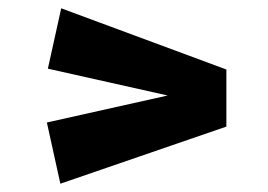

<svg xmlns="http://www.w3.org/2000/svg" viewBox="-20 -552 640 458"><path d="M124 -113.8 91.8 -259.8 379.9 -324.2 94.2 -388.2 126 -532.2 520 -386.2V-250Z"/></svg>

Font: Apfel Grotezk
Style: Bold
Weight: 700
Designer: Luigi Gorlero
Foundry: Collletttivo
Version: Version 2.000;FEAKit 1.0